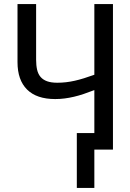

<svg xmlns="http://www.w3.org/2000/svg" viewBox="-20 -734 640 942"><path d="M442.9 -81.1V-292Q415 -281.2 390.4 -272.9Q365.7 -264.6 342.8 -259.3Q319.8 -253.9 297.4 -251Q274.9 -248 251 -248Q159.7 -248 112.8 -294.7Q65.9 -341.3 65.9 -429.2V-713.9H157.2V-440.9Q157.2 -413.1 162.1 -391.8Q167 -370.6 179.2 -356.4Q191.4 -342.3 211.4 -335.2Q231.4 -328.1 261.2 -328.1Q283.2 -328.1 304.2 -330.6Q325.2 -333 346.9 -337.9Q368.7 -342.8 392.1 -350.1Q415.5 -357.4 442.9 -367.2V-713.9H534.2V0H442.9V188H356.9V-81.1Z"/></svg>

Font: Droid Sans Mono
Style: Regular
Weight: 400
Monospace: yes
Foundry: Ascender Corporation
Version: Version 1.00 build 112